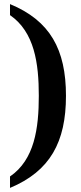

<svg xmlns="http://www.w3.org/2000/svg" viewBox="-20 -786 395 940"><path d="M29 78V134C225 52 303 -90 303 -317C303 -544 225 -685 29 -766V-712C149 -629 170 -476 170 -317C170 -158 149 -4 29 78Z"/></svg>

Font: Noto Serif Armenian SemiCondensed SemiBold
Style: Regular
Weight: 600
Width: 4
Designer: Monotype Design Team
Foundry: Monotype Imaging Inc.
Version: Version 2.008